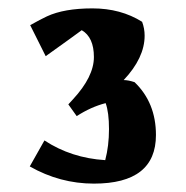

<svg xmlns="http://www.w3.org/2000/svg" viewBox="-20 -724 444 458"><path d="M154 -487Q204 -541 204 -588Q204 -635 175 -652Q159 -640 89 -590L52 -664Q77 -678 92 -685Q133 -704 200.5 -704Q268 -704 319 -672Q325 -656 325 -639Q325 -586 275 -533Q286 -533 301 -528Q352 -479 352 -402Q352 -286 204 -286Q123 -286 51 -327L86 -389Q150 -347 231 -342Q240 -376 240 -416Q240 -456 232 -478Q197 -469 163 -447L143 -475Z"/></svg>

Font: Joti One
Style: Regular
Weight: 400
Designer: Eduardo Rodriguez Tunni
Foundry: Eduardo Rodriguez Tunni
Version: Version 1.001